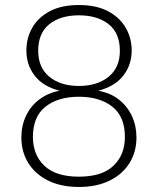

<svg xmlns="http://www.w3.org/2000/svg" viewBox="-20 -732 628 764"><path d="M294 12Q223 12 171.5 -13.5Q120 -39 92.5 -83.5Q65 -128 65 -185Q65 -231 83 -270Q101 -309 135.5 -335.5Q170 -362 217 -371Q151 -388 118 -431Q85 -474 85 -531Q85 -580 108 -621Q131 -662 177.5 -687Q224 -712 294 -712Q364 -712 410.5 -687Q457 -662 480.5 -621Q504 -580 504 -531Q504 -474 470.5 -431Q437 -388 371 -371Q420 -362 453.5 -335.5Q487 -309 505 -270Q523 -231 523 -185Q523 -128 495.5 -83.5Q468 -39 416.5 -13.5Q365 12 294 12ZM294 -29Q386 -29 431.5 -72.5Q477 -116 477 -187Q477 -268 427 -307.5Q377 -347 294 -347Q211 -347 161 -307.5Q111 -268 111 -187Q111 -116 156.5 -72.5Q202 -29 294 -29ZM294 -390Q367 -390 412 -426.5Q457 -463 457 -530Q457 -600 412.5 -635.5Q368 -671 294 -671Q220 -671 176 -635.5Q132 -600 132 -530Q132 -463 176.5 -426.5Q221 -390 294 -390Z"/></svg>

Font: DM Sans 18pt ExtraLight
Style: Regular
Weight: 250
Designer: Colophon Foundry, Jonny Pinhorn
Foundry: Colophon Foundry
Version: Version 4.004;gftools[0.9.30]